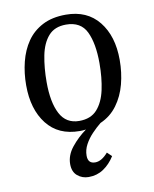

<svg xmlns="http://www.w3.org/2000/svg" viewBox="-84 -587 708 881"><g transform="rotate(-10 269.5 -147.0)"><path d="M258 229Q228 229 206 210.5Q184 192 184 156Q184 115 213.5 78Q243 41 283 12Q276 13 269 13.5Q262 14 254 14Q155 14 101.5 -54.5Q48 -123 48 -235Q48 -292 61 -344Q74 -396 101.5 -436Q129 -476 174 -499.5Q219 -523 283 -523Q382 -523 436.5 -455Q491 -387 491 -276Q491 -217 477 -163.5Q463 -110 432.5 -68.5Q402 -27 354 -6Q333 11 312.5 32.5Q292 54 278.5 79Q265 104 265 131Q265 168 299 168Q329 168 359 133L380 153Q358 188 327.5 208.5Q297 229 258 229ZM260 -32Q314 -32 343.5 -65Q373 -98 385 -153.5Q397 -209 397 -277Q397 -369 371 -423.5Q345 -478 276 -478Q223 -478 194 -445Q165 -412 154 -356Q143 -300 143 -233Q143 -139 171 -85.5Q199 -32 260 -32Z"/></g></svg>

Font: Literata 36pt
Style: Italic
Weight: 400
Italic angle: -2°
Designer: Latin by Veronika Burian and Jose Scaglione. Greek by Irene Vlachou. Cyrillic by Vera Evstafieva
Foundry: TypeTogether
Version: Version 3.002